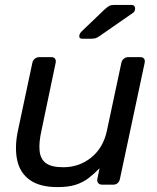

<svg xmlns="http://www.w3.org/2000/svg" viewBox="-20 -753 642 783"><path d="M214 10Q143 10 102.5 -18.5Q62 -47 50.5 -98Q39 -149 52 -215L112 -497Q114 -507 122 -513.5Q130 -520 140 -520H190Q200 -520 204.5 -513.5Q209 -507 207 -497L149 -220Q138 -171 141.5 -137.5Q145 -104 167.5 -87.5Q190 -71 238 -71Q303 -71 352 -110.5Q401 -150 416 -220L475 -497Q477 -507 485 -513.5Q493 -520 503 -520H552Q563 -520 567.5 -513.5Q572 -507 570 -497L469 -23Q467 -13 460 -6.5Q453 0 442 0H396Q386 0 380.5 -6.5Q375 -13 377 -23L386 -67Q364 -44 341 -26.5Q318 -9 288.5 0.5Q259 10 214 10ZM316 -595Q300 -595 304 -611Q306 -618 312 -624L406 -714Q418 -725 425.5 -729Q433 -733 447 -733H516Q531 -733 531 -717Q530 -706 523 -701L386 -606Q376 -599 369 -597Q362 -595 351 -595Z"/></svg>

Font: Rubik
Style: Italic
Weight: 400
Italic angle: -12°
Designer: Hubert and Fischer
Foundry: Hubert and Fischer
Version: Version 2.300;gftools[0.9.30]